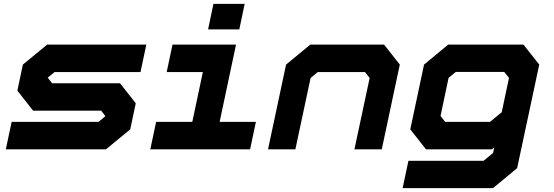

<svg xmlns="http://www.w3.org/2000/svg" viewBox="-20 -770 2858 990"><path d="M10 0 40 -141.5H488L523.5 -171L501.5 -199.5H150.5L69.5 -302.5L98 -437L223 -540H734.5L704.5 -398.5H261.5L226 -369.5L249 -340.5H599L680 -237.5L651.5 -103L526.5 0Z M1053 -618.5 1080.5 -750H1241.5L1214 -618.5ZM755 0 785 -141.5H971.5L1026 -398.5H839.5L869.5 -540H1197L1112.5 -141.5H1299.5L1269.5 0Z M1362 0 1455 -437 1580 -540H1960.5L2041.5 -437L1948.5 0H1807.5L1886 -368L1862 -398.5H1618.5L1581.5 -368L1503 0Z M2056 200 2086 59H2473.5L2522.5 18.5L2528.5 -10L2516.5 0H2176.5L2095.5 -103L2166.5 -437L2291 -540H2679L2760.5 -437L2646.5 97L2522 200ZM2275.5 -141.5H2506.5L2567 -191.5L2604.5 -368.5L2580 -399H2330L2293 -368.5L2251.5 -172Z"/></svg>

Font: Tourney Expanded Black
Style: Italic
Weight: 900
Width: 7
Italic angle: -12°
Designer: Tyler Finck
Foundry: Etcetera Type Co
Version: Version 1.010; ttfautohint (v1.8.3)